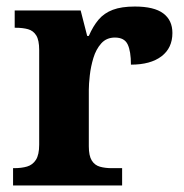

<svg xmlns="http://www.w3.org/2000/svg" viewBox="-20 -568 563 588"><path d="M20 0V-53H23Q46 -53 63 -58Q80 -63 90 -78.5Q100 -94 100 -125V-415Q100 -445 91 -459.5Q82 -474 66 -478.5Q50 -483 28 -483H25V-536H227L247 -458H252Q265 -488 282 -508Q299 -528 325.5 -538Q352 -548 393 -548Q452 -548 480 -527Q508 -506 508 -467Q508 -421 474.5 -395.5Q441 -370 381 -370Q381 -411 371 -432Q361 -453 332 -453Q306 -453 290 -435Q274 -417 266 -390.5Q258 -364 255 -337Q252 -310 252 -293V-120Q252 -91 261 -76.5Q270 -62 286 -57.5Q302 -53 322 -53H354V0Z"/></svg>

Font: Noto Serif Gujarati
Style: Bold
Weight: 700
Version: Version 2.102